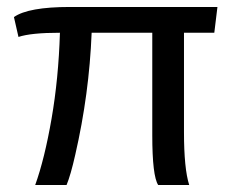

<svg xmlns="http://www.w3.org/2000/svg" viewBox="-20 -531 668 551"><path d="M595 -437H508V-152Q508 -47 523 0H434Q417 -26 417 -143V-437H243Q236 -261 196 -87Q183 -29 171 0H81Q108 -75 128 -190.5Q148 -306 152 -437Q69 -437 33 -425L20 -482Q61 -511 181 -511H604Z"/></svg>

Font: Chivo
Style: Regular
Weight: 400
Designer: Hector Gatti
Foundry: Omnibus-Type
Version: Version 1.006; ttfautohint (v1.4.1)